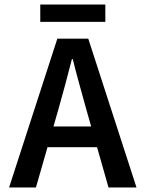

<svg xmlns="http://www.w3.org/2000/svg" viewBox="-20 -824 640 844"><path d="M20 0 232 -654H368L580 0H457L358 -348Q344 -400 328.5 -455Q313 -510 300 -564H296Q282 -510 267.5 -455Q253 -400 238 -348L138 0ZM145 -177V-268H452V-177ZM157 -728V-804H443V-728Z"/></svg>

Font: Source Code Pro ExtraLight SemiBold
Style: Regular
Weight: 600
Monospace: yes
Version: Version 1.018;hotconv 1.0.116;makeotfexe 2.5.65601